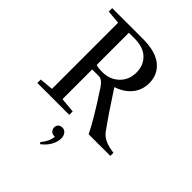

<svg xmlns="http://www.w3.org/2000/svg" viewBox="-252 -804 1203 1203"><g transform="rotate(45 350.0 -202.0)"><path d="M31.7 0V-30.3L122.6 -38.6V-624.5L31.7 -632.8V-663.1H304.7Q416.5 -663.1 472.7 -616.9Q528.8 -570.8 528.8 -495.6Q528.8 -433.1 491.7 -388.2Q454.6 -343.3 391.1 -322.8Q488.3 -171.9 552.7 -84.5Q586.9 -38.1 678.2 -27.8V0H486.3Q441.9 -91.8 328.6 -263.2Q302.2 -302.7 272.9 -302.7H214.8V-39.6L314.5 -30.3V0ZM214.8 -627.9V-342.8Q233.9 -335.9 271.5 -335.9Q337.4 -335.9 381.1 -377.7Q424.8 -419.4 424.8 -485.8Q424.8 -548.3 384 -588.1Q343.3 -627.9 262.2 -627.9ZM314.9 259.3 306.6 248.5Q342.8 207.5 347.7 160.6H343.3Q321.8 160.6 312.3 148.4Q302.7 136.2 302.7 121.1Q302.7 106 313.2 96.2Q323.7 86.4 340.8 86.4Q360.4 86.4 372.1 102.3Q383.8 118.2 383.8 139.2Q383.8 168.9 366.7 200.9Q349.6 232.9 314.9 259.3Z"/></g></svg>

Font: Elstob 10pt
Style: Regular
Weight: 400
Designer: Peter S. Baker
Version: Version 1.015